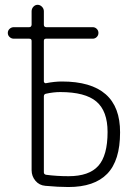

<svg xmlns="http://www.w3.org/2000/svg" viewBox="-20 -750 540 780"><path d="M158.2 -358.4V-49.8Q158.2 -42 167 -40Q210 -34.2 258.8 -34.2Q341.8 -34.2 379.4 -76.2Q417 -118.2 417 -213.9Q417 -298.8 371.6 -337.4Q326.2 -376 224.6 -376Q197.3 -376 166 -369.1Q158.2 -367.2 158.2 -358.4ZM36.1 -592.8Q26.4 -592.8 19 -599.6Q11.7 -606.4 11.7 -616.2Q11.7 -626 19 -632.8Q26.4 -639.6 36.1 -639.6H98.6Q107.4 -639.6 108.4 -649.4V-704.1Q108.4 -714.8 115.7 -722.7Q123 -730.5 132.8 -730.5Q142.6 -730.5 150.4 -722.7Q158.2 -714.8 158.2 -704.1V-649.4Q158.2 -640.6 167 -639.6H356.4Q366.2 -639.6 373 -632.8Q379.9 -626 379.9 -616.2Q379.9 -606.4 373 -599.6Q366.2 -592.8 356.4 -592.8H167Q158.2 -592.8 158.2 -584V-418.9Q158.2 -416 161.1 -413.6Q164.1 -411.1 167 -412.1Q202.1 -418.9 231.4 -418.9Q468.8 -418.9 467.8 -211.9Q467.8 -97.7 415.5 -43.9Q363.3 9.8 257.8 9.8Q216.8 9.8 164.1 4.9Q139.6 2.9 124 -15.6Q108.4 -34.2 108.4 -58.6V-584Q108.4 -592.8 98.6 -592.8Z"/></svg>

Font: Rounded-X Mgen+ 1mn light
Style: Regular
Weight: 200
Designer: [Source Han Sans]
Ryoko NISHIZUKA  (kana & ideographs); Paul D. Hunt (Latin, Greek & Cyrillic); Wenlong ZHANG  (bopomofo
Version: Version 1.059.20150602